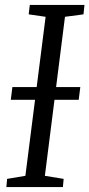

<svg xmlns="http://www.w3.org/2000/svg" viewBox="-20 -763 364 783"><path d="M6 0 9 -33.5 83.5 -46 166 -694.5 97 -704.5 101.5 -743H324.5L320.5 -704.5L245 -694.5L163 -46L239.5 -33.5L236.5 0ZM24 -356 30.5 -408H307.5L301 -356Z"/></svg>

Font: Merriweather 28pt Light
Style: Italic
Weight: 300
Italic angle: -7.8°
Version: Version 2.101